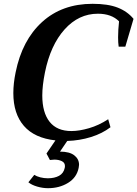

<svg xmlns="http://www.w3.org/2000/svg" viewBox="-20 -730 721 1008"><path d="M681 -631 638 -485H603Q600 -506 600 -534Q600 -573 605 -618Q565 -658 494 -658Q393 -658 319 -575.5Q245 -493 216 -350Q202 -280 202 -229Q202 -139 240.5 -90.5Q279 -42 355 -42Q396 -42 447.5 -57Q499 -72 548 -104L560 -62Q517 -29 457.5 -10.5Q398 8 333 10L295 66Q345 66 370 85.5Q395 105 395 135Q395 141 393 151Q383 202 337.5 230Q292 258 232 258Q204 258 175 249.5Q146 241 129 227L160 188Q172 196 191.5 201Q211 206 231 206Q266 206 290 193Q314 180 320 151Q321 148 321 142Q321 124 304.5 116Q288 108 265 108Q256 108 242 110L224 76L271 7Q161 -5 105.5 -69Q50 -133 50 -241Q50 -292 62 -350Q96 -519 201 -614.5Q306 -710 466 -710Q547 -710 598 -690Q649 -670 681 -631Z"/></svg>

Font: Trirong
Style: Bold Italic
Weight: 700
Italic angle: -12°
Designer: Katatrad Team
Foundry: CadsonDemak
Version: Version 1.001